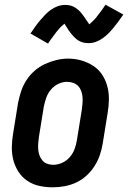

<svg xmlns="http://www.w3.org/2000/svg" viewBox="-20 -791 546 819"><path d="M205 8Q176 8 148 2Q120 -4 97 -19.5Q74 -35 59 -58Q44 -81 37 -108Q30 -135 30.5 -164Q31 -193 36 -222L57 -352Q62 -377 70 -401.5Q78 -426 92.5 -448.5Q107 -471 127.5 -489Q148 -507 172 -518Q196 -529 221 -535Q246 -541 271 -541Q300 -541 327.5 -533Q355 -525 378 -510Q401 -495 416 -472Q431 -449 438 -422Q445 -395 444.5 -366Q444 -337 439 -308L418 -178Q414 -153 405.5 -128.5Q397 -104 382.5 -81.5Q368 -59 348 -41Q328 -23 304 -12Q280 -1 254.5 3.5Q229 8 205 8ZM207 -88Q226 -88 245 -96.5Q264 -105 277.5 -120.5Q291 -136 298 -155Q305 -174 308 -193L329 -323Q331 -337 332 -350.5Q333 -364 332 -377Q331 -390 326.5 -402.5Q322 -415 313.5 -424Q305 -433 292.5 -437.5Q280 -442 266 -442Q247 -442 228.5 -433Q210 -424 197 -408.5Q184 -393 177.5 -374.5Q171 -356 167 -337L146 -207Q144 -193 143 -179.5Q142 -166 143 -153Q144 -140 148.5 -128Q153 -116 161 -106.5Q169 -97 181 -92.5Q193 -88 207 -88ZM185 -605 110 -648Q122 -666 132.5 -680.5Q143 -695 153.5 -707Q164 -719 174 -729.5Q184 -740 197.5 -749.5Q211 -759 226.5 -764.5Q242 -770 257 -770Q263 -770 268 -769.5Q273 -769 278 -768Q283 -767 288 -765Q293 -763 297.5 -760.5Q302 -758 306 -755Q310 -752 313.5 -749Q317 -746 321 -742Q325 -738 328 -734Q331 -730 334 -726Q337 -722 339.5 -718.5Q342 -715 344.5 -711Q347 -707 350 -703Q353 -699 356 -694.5Q359 -690 361 -687Q364 -690 368.5 -694Q373 -698 375.5 -700.5Q378 -703 381 -706Q384 -709 387 -712.5Q390 -716 393 -720Q396 -724 399.5 -728.5Q403 -733 406.5 -737.5Q410 -742 414 -747.5Q418 -753 422 -759Q426 -765 430 -771L506 -729Q494 -711 483 -696.5Q472 -682 462 -670Q452 -658 441.5 -647.5Q431 -637 417.5 -627.5Q404 -618 389 -612.5Q374 -607 358 -607Q349 -607 340 -608.5Q331 -610 322.5 -614Q314 -618 307.5 -623Q301 -628 294.5 -635Q288 -642 282.5 -648.5Q277 -655 273 -661.5Q269 -668 263.5 -676.5Q258 -685 255 -690Q252 -687 247 -683Q242 -679 239.5 -676.5Q237 -674 234.5 -671Q232 -668 229 -664.5Q226 -661 222.5 -657Q219 -653 216 -648.5Q213 -644 209 -639Q205 -634 201.5 -629Q198 -624 193.5 -618Q189 -612 185 -605Z"/></svg>

Font: Iosevka Slab Oblique
Style: Bold
Weight: 700
Italic angle: -9°
Monospace: yes
Designer: Belleve Invis
Foundry: Belleve Invis
Version: Version 11.1.1; ttfautohint (v1.8.3)